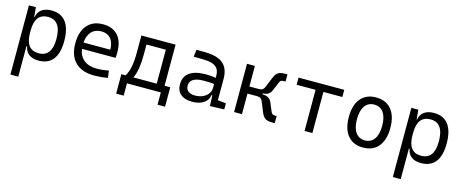

<svg xmlns="http://www.w3.org/2000/svg" viewBox="-42 -1145 4772 1989"><g transform="rotate(15 2344.0 -151.0)"><path d="M85.9 224.6V-517.6H160.6L169.4 -416.5H174.8Q183.1 -469.7 222.9 -498.5Q262.7 -527.3 327.6 -527.3Q429.7 -527.3 482.4 -458Q535.2 -388.7 535.2 -253.9Q535.2 -124 482.9 -57.1Q430.7 9.8 328.6 9.8Q262.7 9.8 224.1 -20.3Q185.5 -50.3 178.2 -103H170.4V224.6ZM170.4 -246.1Q170.4 -64 310.1 -64Q451.2 -64 451.2 -253.9Q451.2 -453.6 310.5 -453.6Q170.4 -453.6 170.4 -271.5Z M923.8 9.8Q793.5 9.8 722.4 -60.5Q651.4 -130.9 651.4 -261.7Q651.4 -387.7 711.4 -457.5Q771.5 -527.3 880.9 -527.3Q983.9 -527.3 1040.3 -464.4Q1096.7 -401.4 1096.7 -283.2Q1096.7 -250.5 1093.8 -224.6H733.4Q744.1 -147.5 796.4 -106.7Q848.6 -65.9 935.5 -65.9Q996.1 -65.9 1060.5 -79.6L1071.3 -3.9Q1031.2 3.9 993.7 6.8Q956.1 9.8 923.8 9.8ZM731.9 -292H1018.6Q1018.6 -368.7 982.4 -410.2Q946.3 -451.7 881.8 -451.7Q815.9 -451.7 776.9 -410.2Q737.8 -368.7 731.9 -292Z M1195.3 131.8V-76.7H1241.2Q1268.1 -121.1 1280 -183.6Q1292 -246.1 1292 -329.1V-517.6H1658.7V-76.7H1719.7V131.8H1639.2V0H1275.9V131.8ZM1574.7 -76.7V-440.9H1367.2V-332.5Q1367.2 -252 1357.4 -188.5Q1347.7 -125 1324.7 -76.7Z M2167 4.9 2162.1 -109.4H2153.3Q2146 -52.2 2097.7 -21.2Q2049.3 9.8 1975.1 9.8Q1895.5 9.8 1852.1 -27.8Q1808.6 -65.4 1808.6 -134.3Q1808.6 -216.3 1868.2 -259Q1927.7 -301.8 2039.6 -301.8Q2103.5 -301.8 2149.4 -293V-315.9Q2149.4 -381.3 2109.9 -411.6Q2070.3 -441.9 1988.8 -443.4L1872.1 -446.3L1881.8 -522.5L1982.4 -521Q2109.9 -519 2170.4 -465.3Q2231 -411.6 2231 -303.7V-74.7L2319.3 -65.4V0ZM2149.4 -227.1Q2122.6 -231 2094 -231.7Q2065.4 -232.4 2037.1 -232.4Q1889.2 -232.4 1889.2 -138.7Q1889.2 -101.6 1914.8 -81.1Q1940.4 -60.5 1986.3 -60.5Q2037.6 -60.5 2074 -78.1Q2110.4 -95.7 2129.9 -124Q2149.4 -152.3 2149.4 -184.1Z M2424.8 0V-517.6H2509.3V-296.9H2610.4Q2638.2 -296.9 2651.4 -307.1Q2664.6 -317.4 2673.3 -338.9L2715.8 -443.4Q2734.4 -488.8 2758.8 -504.4Q2783.2 -520 2832 -520H2857.9V-443.4H2837.9Q2820.3 -443.4 2810.5 -438Q2800.8 -432.6 2794.4 -417L2753.9 -320.8Q2741.7 -292.5 2719.5 -278.3Q2697.3 -264.2 2661.6 -264.2V-253.4H2664.6Q2736.3 -253.4 2760.3 -196.8L2800.8 -100.6Q2807.6 -85.4 2817.4 -79.8Q2827.1 -74.2 2844.2 -74.2H2861.3V2.4H2835.4Q2786.6 2.4 2760.5 -13.2Q2734.4 -28.8 2715.8 -74.2L2673.3 -178.7Q2664.6 -200.2 2651.4 -210.4Q2638.2 -220.7 2610.4 -220.7H2509.3V0Z M3180.7 0V-440.9H2977.5V-517.6H3467.8V-440.9H3264.6V0Z M3808.6 9.8Q3702.6 9.8 3644.3 -60.5Q3585.9 -130.9 3585.9 -258.8Q3585.9 -387.2 3644.3 -457.3Q3702.6 -527.3 3808.6 -527.3Q3914.6 -527.3 3972.9 -457.3Q4031.2 -387.2 4031.2 -258.8Q4031.2 -130.9 3972.9 -60.5Q3914.6 9.8 3808.6 9.8ZM3808.6 -66.9Q3873.5 -66.9 3908.7 -116.9Q3943.8 -167 3943.8 -258.8Q3943.8 -350.6 3908.7 -400.6Q3873.5 -450.7 3808.6 -450.7Q3743.7 -450.7 3708.5 -400.6Q3673.3 -350.6 3673.3 -258.8Q3673.3 -167 3708.5 -116.9Q3743.7 -66.9 3808.6 -66.9Z M4187.5 224.6V-517.6H4262.2L4271 -416.5H4276.4Q4284.7 -469.7 4324.5 -498.5Q4364.3 -527.3 4429.2 -527.3Q4531.2 -527.3 4584 -458Q4636.7 -388.7 4636.7 -253.9Q4636.7 -124 4584.5 -57.1Q4532.2 9.8 4430.2 9.8Q4364.3 9.8 4325.7 -20.3Q4287.1 -50.3 4279.8 -103H4272V224.6ZM4272 -246.1Q4272 -64 4411.6 -64Q4552.7 -64 4552.7 -253.9Q4552.7 -453.6 4412.1 -453.6Q4272 -453.6 4272 -271.5Z"/></g></svg>

Font: Cascadia Code NF SemiLight
Style: Regular
Weight: 350
Monospace: yes
Designer: Aaron Bell
Foundry: Saja Typeworks
Version: Version 2404.023; ttfautohint (v1.8.4)